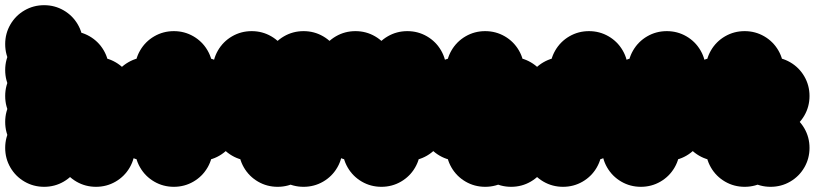

<svg xmlns="http://www.w3.org/2000/svg" viewBox="-70 -620 3140 740"><path d="M-50 -450Q-50 -491 -30 -525.5Q-10 -560 24.5 -580Q59 -600 100 -600Q141 -600 175.5 -580Q210 -560 230 -525.5Q250 -491 250 -450Q250 -409 230 -374.5Q210 -340 175.5 -320Q141 -300 100 -300Q59 -300 24.5 -320Q-10 -340 -30 -374.5Q-50 -409 -50 -450ZM-50 -50Q-50 -91 -30 -125.5Q-10 -160 24.5 -180Q59 -200 100 -200Q141 -200 175.5 -180Q210 -160 230 -125.5Q250 -91 250 -50Q250 -9 230 25.5Q210 60 175.5 80Q141 100 100 100Q59 100 24.5 80Q-10 60 -30 25.5Q-50 -9 -50 -50ZM-50 -150Q-50 -191 -30 -225.5Q-10 -260 24.5 -280Q59 -300 100 -300Q141 -300 175.5 -280Q210 -260 230 -225.5Q250 -191 250 -150Q250 -109 230 -74.5Q210 -40 175.5 -20Q141 0 100 0Q59 0 24.5 -20Q-10 -40 -30 -74.5Q-50 -109 -50 -150ZM-50 -250Q-50 -291 -30 -325.5Q-10 -360 24.5 -380Q59 -400 100 -400Q141 -400 175.5 -380Q210 -360 230 -325.5Q250 -291 250 -250Q250 -209 230 -174.5Q210 -140 175.5 -120Q141 -100 100 -100Q59 -100 24.5 -120Q-10 -140 -30 -174.5Q-50 -209 -50 -250ZM-50 -350Q-50 -391 -30 -425.5Q-10 -460 24.5 -480Q59 -500 100 -500Q141 -500 175.5 -480Q210 -460 230 -425.5Q250 -391 250 -350Q250 -309 230 -274.5Q210 -240 175.5 -220Q141 -200 100 -200Q59 -200 24.5 -220Q-10 -240 -30 -274.5Q-50 -309 -50 -350ZM50 -350Q50 -391 70 -425.5Q90 -460 124.5 -480Q159 -500 200 -500Q241 -500 275.5 -480Q310 -460 330 -425.5Q350 -391 350 -350Q350 -309 330 -274.5Q310 -240 275.5 -220Q241 -200 200 -200Q159 -200 124.5 -220Q90 -240 70 -274.5Q50 -309 50 -350ZM150 -250Q150 -291 170 -325.5Q190 -360 224.5 -380Q259 -400 300 -400Q341 -400 375.5 -380Q410 -360 430 -325.5Q450 -291 450 -250Q450 -209 430 -174.5Q410 -140 375.5 -120Q341 -100 300 -100Q259 -100 224.5 -120Q190 -140 170 -174.5Q150 -209 150 -250ZM150 -150Q150 -191 170 -225.5Q190 -260 224.5 -280Q259 -300 300 -300Q341 -300 375.5 -280Q410 -260 430 -225.5Q450 -191 450 -150Q450 -109 430 -74.5Q410 -40 375.5 -20Q341 0 300 0Q259 0 224.5 -20Q190 -40 170 -74.5Q150 -109 150 -150ZM150 -50Q150 -91 170 -125.5Q190 -160 224.5 -180Q259 -200 300 -200Q341 -200 375.5 -180Q410 -160 430 -125.5Q450 -91 450 -50Q450 -9 430 25.5Q410 60 375.5 80Q341 100 300 100Q259 100 224.5 80Q190 60 170 25.5Q150 -9 150 -50Z M550 -250Q550 -291 570 -325.5Q590 -360 624.5 -380Q659 -400 700 -400Q741 -400 775.5 -380Q810 -360 830 -325.5Q850 -291 850 -250Q850 -209 830 -174.5Q810 -140 775.5 -120Q741 -100 700 -100Q659 -100 624.5 -120Q590 -140 570 -174.5Q550 -209 550 -250ZM550 -150Q550 -191 570 -225.5Q590 -260 624.5 -280Q659 -300 700 -300Q741 -300 775.5 -280Q810 -260 830 -225.5Q850 -191 850 -150Q850 -109 830 -74.5Q810 -40 775.5 -20Q741 0 700 0Q659 0 624.5 -20Q590 -40 570 -74.5Q550 -109 550 -150ZM450 -350Q450 -391 470 -425.5Q490 -460 524.5 -480Q559 -500 600 -500Q641 -500 675.5 -480Q710 -460 730 -425.5Q750 -391 750 -350Q750 -309 730 -274.5Q710 -240 675.5 -220Q641 -200 600 -200Q559 -200 524.5 -220Q490 -240 470 -274.5Q450 -309 450 -350ZM350 -250Q350 -291 370 -325.5Q390 -360 424.5 -380Q459 -400 500 -400Q541 -400 575.5 -380Q610 -360 630 -325.5Q650 -291 650 -250Q650 -209 630 -174.5Q610 -140 575.5 -120Q541 -100 500 -100Q459 -100 424.5 -120Q390 -140 370 -174.5Q350 -209 350 -250ZM350 -150Q350 -191 370 -225.5Q390 -260 424.5 -280Q459 -300 500 -300Q541 -300 575.5 -280Q610 -260 630 -225.5Q650 -191 650 -150Q650 -109 630 -74.5Q610 -40 575.5 -20Q541 0 500 0Q459 0 424.5 -20Q390 -40 370 -74.5Q350 -109 350 -150ZM450 -50Q450 -91 470 -125.5Q490 -160 524.5 -180Q559 -200 600 -200Q641 -200 675.5 -180Q710 -160 730 -125.5Q750 -91 750 -50Q750 -9 730 25.5Q710 60 675.5 80Q641 100 600 100Q559 100 524.5 80Q490 60 470 25.5Q450 -9 450 -50Z M950 -50Q950 -91 970 -125.5Q990 -160 1024.5 -180Q1059 -200 1100 -200Q1141 -200 1175.5 -180Q1210 -160 1230 -125.5Q1250 -91 1250 -50Q1250 -9 1230 25.5Q1210 60 1175.5 80Q1141 100 1100 100Q1059 100 1024.5 80Q990 60 970 25.5Q950 -9 950 -50ZM950 -150Q950 -191 970 -225.5Q990 -260 1024.5 -280Q1059 -300 1100 -300Q1141 -300 1175.5 -280Q1210 -260 1230 -225.5Q1250 -191 1250 -150Q1250 -109 1230 -74.5Q1210 -40 1175.5 -20Q1141 0 1100 0Q1059 0 1024.5 -20Q990 -40 970 -74.5Q950 -109 950 -150ZM950 -250Q950 -291 970 -325.5Q990 -360 1024.5 -380Q1059 -400 1100 -400Q1141 -400 1175.5 -380Q1210 -360 1230 -325.5Q1250 -291 1250 -250Q1250 -209 1230 -174.5Q1210 -140 1175.5 -120Q1141 -100 1100 -100Q1059 -100 1024.5 -120Q990 -140 970 -174.5Q950 -209 950 -250ZM950 -350Q950 -391 970 -425.5Q990 -460 1024.5 -480Q1059 -500 1100 -500Q1141 -500 1175.5 -480Q1210 -460 1230 -425.5Q1250 -391 1250 -350Q1250 -309 1230 -274.5Q1210 -240 1175.5 -220Q1141 -200 1100 -200Q1059 -200 1024.5 -220Q990 -240 970 -274.5Q950 -309 950 -350ZM750 -350Q750 -391 770 -425.5Q790 -460 824.5 -480Q859 -500 900 -500Q941 -500 975.5 -480Q1010 -460 1030 -425.5Q1050 -391 1050 -350Q1050 -309 1030 -274.5Q1010 -240 975.5 -220Q941 -200 900 -200Q859 -200 824.5 -220Q790 -240 770 -274.5Q750 -309 750 -350ZM750 -250Q750 -291 770 -325.5Q790 -360 824.5 -380Q859 -400 900 -400Q941 -400 975.5 -380Q1010 -360 1030 -325.5Q1050 -291 1050 -250Q1050 -209 1030 -174.5Q1010 -140 975.5 -120Q941 -100 900 -100Q859 -100 824.5 -120Q790 -140 770 -174.5Q750 -209 750 -250ZM750 -150Q750 -191 770 -225.5Q790 -260 824.5 -280Q859 -300 900 -300Q941 -300 975.5 -280Q1010 -260 1030 -225.5Q1050 -191 1050 -150Q1050 -109 1030 -74.5Q1010 -40 975.5 -20Q941 0 900 0Q859 0 824.5 -20Q790 -40 770 -74.5Q750 -109 750 -150ZM850 -50Q850 -91 870 -125.5Q890 -160 924.5 -180Q959 -200 1000 -200Q1041 -200 1075.5 -180Q1110 -160 1130 -125.5Q1150 -91 1150 -50Q1150 -9 1130 25.5Q1110 60 1075.5 80Q1041 100 1000 100Q959 100 924.5 80Q890 60 870 25.5Q850 -9 850 -50Z M1150 -350Q1150 -391 1170 -425.5Q1190 -460 1224.5 -480Q1259 -500 1300 -500Q1341 -500 1375.5 -480Q1410 -460 1430 -425.5Q1450 -391 1450 -350Q1450 -309 1430 -274.5Q1410 -240 1375.5 -220Q1341 -200 1300 -200Q1259 -200 1224.5 -220Q1190 -240 1170 -274.5Q1150 -309 1150 -350ZM1350 -150Q1350 -191 1370 -225.5Q1390 -260 1424.5 -280Q1459 -300 1500 -300Q1541 -300 1575.5 -280Q1610 -260 1630 -225.5Q1650 -191 1650 -150Q1650 -109 1630 -74.5Q1610 -40 1575.5 -20Q1541 0 1500 0Q1459 0 1424.5 -20Q1390 -40 1370 -74.5Q1350 -109 1350 -150ZM1350 -250Q1350 -291 1370 -325.5Q1390 -360 1424.5 -380Q1459 -400 1500 -400Q1541 -400 1575.5 -380Q1610 -360 1630 -325.5Q1650 -291 1650 -250Q1650 -209 1630 -174.5Q1610 -140 1575.5 -120Q1541 -100 1500 -100Q1459 -100 1424.5 -120Q1390 -140 1370 -174.5Q1350 -209 1350 -250ZM1250 -50Q1250 -91 1270 -125.5Q1290 -160 1324.5 -180Q1359 -200 1400 -200Q1441 -200 1475.5 -180Q1510 -160 1530 -125.5Q1550 -91 1550 -50Q1550 -9 1530 25.5Q1510 60 1475.5 80Q1441 100 1400 100Q1359 100 1324.5 80Q1290 60 1270 25.5Q1250 -9 1250 -50ZM1350 -350Q1350 -391 1370 -425.5Q1390 -460 1424.5 -480Q1459 -500 1500 -500Q1541 -500 1575.5 -480Q1610 -460 1630 -425.5Q1650 -391 1650 -350Q1650 -309 1630 -274.5Q1610 -240 1575.5 -220Q1541 -200 1500 -200Q1459 -200 1424.5 -220Q1390 -240 1370 -274.5Q1350 -309 1350 -350ZM1150 -250Q1150 -291 1170 -325.5Q1190 -360 1224.5 -380Q1259 -400 1300 -400Q1341 -400 1375.5 -380Q1410 -360 1430 -325.5Q1450 -291 1450 -250Q1450 -209 1430 -174.5Q1410 -140 1375.5 -120Q1341 -100 1300 -100Q1259 -100 1224.5 -120Q1190 -140 1170 -174.5Q1150 -209 1150 -250ZM1150 -150Q1150 -191 1170 -225.5Q1190 -260 1224.5 -280Q1259 -300 1300 -300Q1341 -300 1375.5 -280Q1410 -260 1430 -225.5Q1450 -191 1450 -150Q1450 -109 1430 -74.5Q1410 -40 1375.5 -20Q1341 0 1300 0Q1259 0 1224.5 -20Q1190 -40 1170 -74.5Q1150 -109 1150 -150Z M1750 -250Q1750 -291 1770 -325.5Q1790 -360 1824.5 -380Q1859 -400 1900 -400Q1941 -400 1975.5 -380Q2010 -360 2030 -325.5Q2050 -291 2050 -250Q2050 -209 2030 -174.5Q2010 -140 1975.5 -120Q1941 -100 1900 -100Q1859 -100 1824.5 -120Q1790 -140 1770 -174.5Q1750 -209 1750 -250ZM1650 -250Q1650 -291 1670 -325.5Q1690 -360 1724.5 -380Q1759 -400 1800 -400Q1841 -400 1875.5 -380Q1910 -360 1930 -325.5Q1950 -291 1950 -250Q1950 -209 1930 -174.5Q1910 -140 1875.5 -120Q1841 -100 1800 -100Q1759 -100 1724.5 -120Q1690 -140 1670 -174.5Q1650 -209 1650 -250ZM1650 -350Q1650 -391 1670 -425.5Q1690 -460 1724.5 -480Q1759 -500 1800 -500Q1841 -500 1875.5 -480Q1910 -460 1930 -425.5Q1950 -391 1950 -350Q1950 -309 1930 -274.5Q1910 -240 1875.5 -220Q1841 -200 1800 -200Q1759 -200 1724.5 -220Q1690 -240 1670 -274.5Q1650 -309 1650 -350ZM1650 -50Q1650 -91 1670 -125.5Q1690 -160 1724.5 -180Q1759 -200 1800 -200Q1841 -200 1875.5 -180Q1910 -160 1930 -125.5Q1950 -91 1950 -50Q1950 -9 1930 25.5Q1910 60 1875.5 80Q1841 100 1800 100Q1759 100 1724.5 80Q1690 60 1670 25.5Q1650 -9 1650 -50ZM1550 -250Q1550 -291 1570 -325.5Q1590 -360 1624.5 -380Q1659 -400 1700 -400Q1741 -400 1775.5 -380Q1810 -360 1830 -325.5Q1850 -291 1850 -250Q1850 -209 1830 -174.5Q1810 -140 1775.5 -120Q1741 -100 1700 -100Q1659 -100 1624.5 -120Q1590 -140 1570 -174.5Q1550 -209 1550 -250ZM1550 -150Q1550 -191 1570 -225.5Q1590 -260 1624.5 -280Q1659 -300 1700 -300Q1741 -300 1775.5 -280Q1810 -260 1830 -225.5Q1850 -191 1850 -150Q1850 -109 1830 -74.5Q1810 -40 1775.5 -20Q1741 0 1700 0Q1659 0 1624.5 -20Q1590 -40 1570 -74.5Q1550 -109 1550 -150ZM1750 -50Q1750 -91 1770 -125.5Q1790 -160 1824.5 -180Q1859 -200 1900 -200Q1941 -200 1975.5 -180Q2010 -160 2030 -125.5Q2050 -91 2050 -50Q2050 -9 2030 25.5Q2010 60 1975.5 80Q1941 100 1900 100Q1859 100 1824.5 80Q1790 60 1770 25.5Q1750 -9 1750 -50Z M2050 -150Q2050 -191 2070 -225.5Q2090 -260 2124.5 -280Q2159 -300 2200 -300Q2241 -300 2275.5 -280Q2310 -260 2330 -225.5Q2350 -191 2350 -150Q2350 -109 2330 -74.5Q2310 -40 2275.5 -20Q2241 0 2200 0Q2159 0 2124.5 -20Q2090 -40 2070 -74.5Q2050 -109 2050 -150ZM1950 -50Q1950 -91 1970 -125.5Q1990 -160 2024.5 -180Q2059 -200 2100 -200Q2141 -200 2175.5 -180Q2210 -160 2230 -125.5Q2250 -91 2250 -50Q2250 -9 2230 25.5Q2210 60 2175.5 80Q2141 100 2100 100Q2059 100 2024.5 80Q1990 60 1970 25.5Q1950 -9 1950 -50ZM1950 -250Q1950 -291 1970 -325.5Q1990 -360 2024.5 -380Q2059 -400 2100 -400Q2141 -400 2175.5 -380Q2210 -360 2230 -325.5Q2250 -291 2250 -250Q2250 -209 2230 -174.5Q2210 -140 2175.5 -120Q2141 -100 2100 -100Q2059 -100 2024.5 -120Q1990 -140 1970 -174.5Q1950 -209 1950 -250ZM2050 -350Q2050 -391 2070 -425.5Q2090 -460 2124.5 -480Q2159 -500 2200 -500Q2241 -500 2275.5 -480Q2310 -460 2330 -425.5Q2350 -391 2350 -350Q2350 -309 2330 -274.5Q2310 -240 2275.5 -220Q2241 -200 2200 -200Q2159 -200 2124.5 -220Q2090 -240 2070 -274.5Q2050 -309 2050 -350Z M2350 -150Q2350 -191 2370 -225.5Q2390 -260 2424.5 -280Q2459 -300 2500 -300Q2541 -300 2575.5 -280Q2610 -260 2630 -225.5Q2650 -191 2650 -150Q2650 -109 2630 -74.5Q2610 -40 2575.5 -20Q2541 0 2500 0Q2459 0 2424.5 -20Q2390 -40 2370 -74.5Q2350 -109 2350 -150ZM2250 -50Q2250 -91 2270 -125.5Q2290 -160 2324.5 -180Q2359 -200 2400 -200Q2441 -200 2475.5 -180Q2510 -160 2530 -125.5Q2550 -91 2550 -50Q2550 -9 2530 25.5Q2510 60 2475.5 80Q2441 100 2400 100Q2359 100 2324.5 80Q2290 60 2270 25.5Q2250 -9 2250 -50ZM2250 -250Q2250 -291 2270 -325.5Q2290 -360 2324.5 -380Q2359 -400 2400 -400Q2441 -400 2475.5 -380Q2510 -360 2530 -325.5Q2550 -291 2550 -250Q2550 -209 2530 -174.5Q2510 -140 2475.5 -120Q2441 -100 2400 -100Q2359 -100 2324.5 -120Q2290 -140 2270 -174.5Q2250 -209 2250 -250ZM2350 -350Q2350 -391 2370 -425.5Q2390 -460 2424.5 -480Q2459 -500 2500 -500Q2541 -500 2575.5 -480Q2610 -460 2630 -425.5Q2650 -391 2650 -350Q2650 -309 2630 -274.5Q2610 -240 2575.5 -220Q2541 -200 2500 -200Q2459 -200 2424.5 -220Q2390 -240 2370 -274.5Q2350 -309 2350 -350Z M2750 -250Q2750 -291 2770 -325.5Q2790 -360 2824.5 -380Q2859 -400 2900 -400Q2941 -400 2975.5 -380Q3010 -360 3030 -325.5Q3050 -291 3050 -250Q3050 -209 3030 -174.5Q3010 -140 2975.5 -120Q2941 -100 2900 -100Q2859 -100 2824.5 -120Q2790 -140 2770 -174.5Q2750 -209 2750 -250ZM2650 -250Q2650 -291 2670 -325.5Q2690 -360 2724.5 -380Q2759 -400 2800 -400Q2841 -400 2875.5 -380Q2910 -360 2930 -325.5Q2950 -291 2950 -250Q2950 -209 2930 -174.5Q2910 -140 2875.5 -120Q2841 -100 2800 -100Q2759 -100 2724.5 -120Q2690 -140 2670 -174.5Q2650 -209 2650 -250ZM2650 -350Q2650 -391 2670 -425.5Q2690 -460 2724.5 -480Q2759 -500 2800 -500Q2841 -500 2875.5 -480Q2910 -460 2930 -425.5Q2950 -391 2950 -350Q2950 -309 2930 -274.5Q2910 -240 2875.5 -220Q2841 -200 2800 -200Q2759 -200 2724.5 -220Q2690 -240 2670 -274.5Q2650 -309 2650 -350ZM2650 -50Q2650 -91 2670 -125.5Q2690 -160 2724.5 -180Q2759 -200 2800 -200Q2841 -200 2875.5 -180Q2910 -160 2930 -125.5Q2950 -91 2950 -50Q2950 -9 2930 25.5Q2910 60 2875.5 80Q2841 100 2800 100Q2759 100 2724.5 80Q2690 60 2670 25.5Q2650 -9 2650 -50ZM2550 -250Q2550 -291 2570 -325.5Q2590 -360 2624.5 -380Q2659 -400 2700 -400Q2741 -400 2775.5 -380Q2810 -360 2830 -325.5Q2850 -291 2850 -250Q2850 -209 2830 -174.5Q2810 -140 2775.5 -120Q2741 -100 2700 -100Q2659 -100 2624.5 -120Q2590 -140 2570 -174.5Q2550 -209 2550 -250ZM2550 -150Q2550 -191 2570 -225.5Q2590 -260 2624.5 -280Q2659 -300 2700 -300Q2741 -300 2775.5 -280Q2810 -260 2830 -225.5Q2850 -191 2850 -150Q2850 -109 2830 -74.5Q2810 -40 2775.5 -20Q2741 0 2700 0Q2659 0 2624.5 -20Q2590 -40 2570 -74.5Q2550 -109 2550 -150ZM2750 -50Q2750 -91 2770 -125.5Q2790 -160 2824.5 -180Q2859 -200 2900 -200Q2941 -200 2975.5 -180Q3010 -160 3030 -125.5Q3050 -91 3050 -50Q3050 -9 3030 25.5Q3010 60 2975.5 80Q2941 100 2900 100Q2859 100 2824.5 80Q2790 60 2770 25.5Q2750 -9 2750 -50Z"/></svg>

Font: TINY 5x3
Style: Regular
Weight: 400
Designer: Jack Halten Fahnestock
Foundry: Velvetyne Type Foundry
Version: Version 1.002